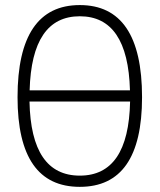

<svg xmlns="http://www.w3.org/2000/svg" viewBox="-20 -723 626 753"><path d="M293 9.8C455.1 9.8 537.1 -106.4 537.1 -341.8C537.1 -583 455.1 -703.1 293 -703.1C130.9 -703.1 48.8 -583 48.8 -341.8C48.8 -106.4 130.9 9.8 293 9.8ZM293 -34.2C165.5 -34.2 99.6 -130.9 95.7 -324.7H490.2C486.3 -130.9 420.4 -34.2 293 -34.2ZM96.2 -368.7C101.6 -563 167.5 -659.2 293 -659.2C418.5 -659.2 484.4 -563 489.7 -368.7Z"/></svg>

Font: Cascadia Code PL ExtraLight
Style: Regular
Weight: 200
Monospace: yes
Designer: Aaron Bell
Foundry: Saja Typeworks
Version: Version 2404.023